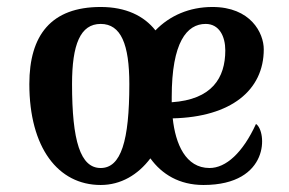

<svg xmlns="http://www.w3.org/2000/svg" viewBox="-20 -523 831 553"><path d="M270 -502.9C127.4 -502.9 64.5 -421.9 64.5 -280.8C64.5 -98.1 147 9.8 270 9.8C328.1 9.8 377.4 -19.5 413.1 -66.9C446.3 -21 496.6 9.8 565.9 9.8C759.3 9.8 748.5 -146 717.3 -166C679.2 -83 630.9 -39.1 583.5 -39.1C514.6 -39.1 485.4 -108.4 477.5 -182.1C645 -186 739.7 -262.7 739.7 -380.9C739.7 -428.2 701.7 -502.9 591.8 -502.9C525.4 -502.9 468.8 -478 427.7 -435.5C394.5 -477.5 342.3 -502.9 270 -502.9ZM187.5 -280.8C187.5 -395 211.4 -454.1 270 -454.1C328.6 -454.1 352.5 -395 352.5 -280.8C352.5 -117.2 328.6 -39.1 270 -39.1C211.4 -39.1 187.5 -117.2 187.5 -280.8ZM474.6 -243.7C474.6 -401.4 518.1 -454.1 572.3 -454.1C611.3 -454.1 628.9 -418.5 628.9 -377.9C628.9 -298.3 590.3 -236.3 474.6 -228.5Z"/></svg>

Font: Amarante
Style: Regular
Weight: 400
Designer: Karolina Lach
Foundry: Sorkin Type Co.
Version: Version 1.001